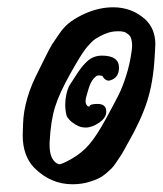

<svg xmlns="http://www.w3.org/2000/svg" viewBox="-20 -502 437 516"><path d="M253.9 -352.5Q299.8 -352.5 299.8 -320.3Q299.8 -293 276.4 -286.1Q270.5 -284.2 265.1 -287.1Q259.8 -290 257.8 -293.9L254.9 -297.9Q245.1 -300.8 239.3 -297.9Q234.4 -293.9 231.4 -290.5Q228.5 -287.1 226.1 -282.7Q223.6 -278.3 222.7 -276.4Q221.7 -274.4 219.2 -267.1Q216.8 -259.8 215.8 -255.9Q210 -238.3 210 -230.5Q210 -223.6 212.9 -219.7Q215.8 -215.8 217.3 -215.8Q218.8 -215.8 220.7 -215.8Q220.7 -222.7 242.2 -222.7Q265.6 -222.7 265.6 -202.1Q265.6 -185.5 246.6 -172.4Q227.5 -159.2 210 -159.2Q196.3 -159.2 184.1 -166.5Q171.9 -173.8 166 -180.7Q160.2 -187.5 159.2 -190.4Q155.3 -205.1 155.3 -220.7Q155.3 -234.4 158.2 -247.6Q161.1 -260.7 164.1 -267.1Q167 -273.4 168 -274.4Q170.9 -278.3 186 -302.2Q201.2 -326.2 216.8 -339.4Q232.4 -352.5 253.9 -352.5ZM131.8 -63.5Q137.7 -60.5 138.7 -60.5Q146.5 -60.5 170.9 -74.2Q200.2 -90.8 220.2 -114.3Q240.2 -137.7 264.6 -182.6Q289.1 -227.5 299.3 -248Q309.6 -268.6 319.3 -299.3Q329.1 -330.1 334 -366.2Q335 -372.1 335 -380.9Q335 -389.6 333 -396.5Q331.1 -403.3 329.1 -405.3Q327.1 -407.2 324.2 -410.2L321.3 -412.1Q315.4 -418 297.9 -418Q279.3 -418 265.6 -412.1Q256.8 -409.2 249 -404.8Q241.2 -400.4 235.8 -397Q230.5 -393.6 223.6 -386.2Q216.8 -378.9 213.4 -375Q210 -371.1 202.6 -360.4Q195.3 -349.6 192.9 -345.2Q190.4 -340.8 181.6 -326.2Q172.9 -311.5 169.9 -305.7Q139.6 -252 127.9 -214.4Q116.2 -176.8 113.3 -119.1V-111.3Q113.3 -76.2 131.8 -63.5ZM72.3 -50.8Q41 -83 41 -138.7Q41 -144.5 41.5 -154.3Q42 -164.1 42 -168.9Q43.9 -236.3 84 -312.5Q86.9 -318.4 100.6 -346.2Q114.3 -374 120.6 -383.8Q127 -393.6 140.6 -413.1Q154.3 -432.6 170.9 -444.3Q187.5 -456.1 209 -465.8Q247.1 -482.4 284.2 -482.4Q334 -482.4 370.1 -450.2Q397.5 -424.8 397.5 -382.8Q397.5 -376 396.5 -363.8Q395.5 -351.6 395.5 -346.7Q391.6 -280.3 375.5 -230Q359.4 -179.7 324.2 -118.2Q321.3 -113.3 314.5 -100.6Q307.6 -87.9 303.7 -82.5Q299.8 -77.1 293 -66.4Q286.1 -55.7 279.8 -49.3Q273.4 -43 264.2 -35.2Q254.9 -27.3 244.6 -22.5Q234.4 -17.6 221.7 -13.7Q200.2 -6.8 174.8 -6.8Q116.2 -6.8 72.3 -50.8Z"/></svg>

Font: Essays1743
Style: BoldItalic
Weight: 700
Italic angle: -10°
Designer: Based on the typeface in a 1743 English translation of the essays of Montaigne.  PostScript/TrueType font designed by Jo
Version: Version 002.100